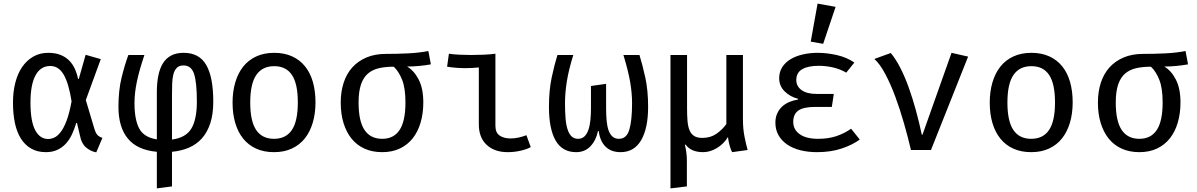

<svg xmlns="http://www.w3.org/2000/svg" viewBox="-20 -832 6640 1065"><path d="M514 13Q484 8 458 -13.5Q432 -35 424 -78L407 -150H403Q393 -117 379.5 -87.5Q366 -58 346 -36Q326 -14 298.5 -1Q271 12 235 12Q187 12 152.5 -8Q118 -28 95.5 -64Q73 -100 62.5 -150.5Q52 -201 52 -263Q52 -323 65 -373.5Q78 -424 103 -460.5Q128 -497 164.5 -518Q201 -539 247 -539Q287 -539 315.5 -527.5Q344 -516 363.5 -496.5Q383 -477 395 -450.5Q407 -424 413 -394H417L455 -528L539 -504L456 -277L504 -116Q510 -96 519 -85Q528 -74 548 -67ZM247 -61Q264 -61 281.5 -69Q299 -77 316.5 -99.5Q334 -122 349.5 -163Q365 -204 377 -270Q361 -371 333 -418.5Q305 -466 259 -466Q205 -466 177 -414Q149 -362 149 -263Q149 -160 175 -110.5Q201 -61 247 -61Z M726 -260Q726 -169 752 -119.5Q778 -70 850 -59V-319Q850 -371 858 -411.5Q866 -452 883.5 -480.5Q901 -509 929.5 -524Q958 -539 999 -539Q1085 -539 1124 -471.5Q1163 -404 1163 -268Q1163 -199 1146.5 -148.5Q1130 -98 1100 -64.5Q1070 -31 1028 -13Q986 5 934 10V202L850 213V10Q741 0 689 -63.5Q637 -127 637 -239Q637 -331 654.5 -402Q672 -473 692 -527H781Q753 -444 739.5 -380.5Q726 -317 726 -260ZM934 -58Q1011 -68 1041.5 -119Q1072 -170 1072 -268Q1072 -375 1056.5 -422Q1041 -469 998 -469Q974 -469 961 -456Q948 -443 942 -420.5Q936 -398 935 -368Q934 -338 934 -304Z M1632 -264Q1632 -367 1599.5 -416Q1567 -465 1501 -465Q1435 -465 1401.5 -416Q1368 -367 1368 -263Q1368 -160 1401 -111Q1434 -62 1500 -62Q1566 -62 1599 -111Q1632 -160 1632 -264ZM1270 -263Q1270 -324 1285 -375Q1300 -426 1329 -462.5Q1358 -499 1401.5 -519Q1445 -539 1501 -539Q1557 -539 1600 -519.5Q1643 -500 1672 -464Q1701 -428 1715.5 -377.5Q1730 -327 1730 -264Q1730 -203 1715 -152Q1700 -101 1671 -64.5Q1642 -28 1599 -8Q1556 12 1500 12Q1444 12 1401 -7.5Q1358 -27 1329 -63Q1300 -99 1285 -149.5Q1270 -200 1270 -263Z M2229 -264Q2229 -343 2210.5 -389.5Q2192 -436 2164 -462Q2119 -462 2083 -454Q2047 -446 2021.5 -424.5Q1996 -403 1982.5 -364Q1969 -325 1969 -263Q1969 -160 2002 -111Q2035 -62 2100 -62Q2164 -62 2196.5 -111Q2229 -160 2229 -264ZM2328 -264Q2328 -203 2313 -152Q2298 -101 2269 -64.5Q2240 -28 2197.5 -8Q2155 12 2100 12Q2045 12 2002 -7.5Q1959 -27 1930 -63Q1901 -99 1885.5 -149.5Q1870 -200 1870 -263Q1870 -324 1886.5 -374Q1903 -424 1935 -459Q1967 -494 2013.5 -513.5Q2060 -533 2120 -533Q2183 -533 2244 -536Q2305 -539 2356 -549L2370 -475Q2302 -463 2238 -463Q2277 -440 2302.5 -390.5Q2328 -341 2328 -264Z M2636 -458Q2617 -456 2599 -455Q2581 -454 2562 -454Q2536 -454 2510.5 -456Q2485 -458 2460 -462L2470 -534Q2497 -530 2528.5 -528.5Q2560 -527 2594 -527Q2628 -527 2662 -528.5Q2696 -530 2728 -534V-134Q2728 -96 2751.5 -80Q2775 -64 2813 -64Q2834 -64 2856.5 -69Q2879 -74 2900 -82L2924 -16Q2905 -5 2869.5 3.5Q2834 12 2796 12Q2723 12 2679.5 -28.5Q2636 -69 2636 -142Z M3342 -231Q3342 -193 3345 -161.5Q3348 -130 3356 -108Q3364 -86 3378 -74Q3392 -62 3413 -62Q3456 -62 3471 -113.5Q3486 -165 3486 -260Q3486 -317 3475 -379.5Q3464 -442 3438 -527H3527Q3544 -472 3559.5 -401.5Q3575 -331 3575 -239Q3575 -121 3536.5 -54.5Q3498 12 3422 12Q3370 12 3339 -18.5Q3308 -49 3301 -105H3297Q3286 -53 3255 -20.5Q3224 12 3176 12Q3099 12 3062 -52.5Q3025 -117 3025 -239Q3025 -331 3040 -401.5Q3055 -472 3072 -527H3160Q3134 -443 3124 -379.5Q3114 -316 3114 -260Q3114 -213 3117 -176Q3120 -139 3128.5 -113.5Q3137 -88 3151 -75Q3165 -62 3187 -62Q3208 -62 3222 -75.5Q3236 -89 3244 -112.5Q3252 -136 3255 -166.5Q3258 -197 3258 -231V-355L3342 -367Z M3791 -527V-231Q3791 -192 3793.5 -161.5Q3796 -131 3804.5 -110Q3813 -89 3830 -78Q3847 -67 3876 -67Q3921 -67 3954 -90Q3987 -113 4009 -144V-527H4101V-170Q4101 -118 4109.5 -75Q4118 -32 4127 0L4041 12Q4033 -2 4026.5 -27Q4020 -52 4018 -72Q3995 -34 3957 -11Q3919 12 3880 12Q3813 12 3783 -30L3779 -29Q3784 -8 3787 14Q3790 36 3790 56V202L3699 213V-527Z M4594 -239H4503Q4437 -239 4408.5 -219Q4380 -199 4380 -156Q4380 -113 4416 -87.5Q4452 -62 4518 -62Q4575 -62 4619.5 -77Q4664 -92 4701 -118L4749 -58Q4710 -29 4649.5 -8.5Q4589 12 4512 12Q4462 12 4420 1.5Q4378 -9 4347 -30Q4316 -51 4298.5 -81.5Q4281 -112 4281 -152Q4281 -181 4291.5 -203.5Q4302 -226 4319 -241.5Q4336 -257 4359 -266.5Q4382 -276 4407 -280V-284Q4363 -295 4332.5 -325Q4302 -355 4302 -398Q4302 -433 4319 -459.5Q4336 -486 4365 -503.5Q4394 -521 4433 -530Q4472 -539 4516 -539Q4567 -539 4622 -526.5Q4677 -514 4719 -485L4674 -429Q4640 -449 4600.5 -458Q4561 -467 4521 -467Q4462 -467 4429.5 -448Q4397 -429 4397 -388Q4397 -353 4426.5 -332Q4456 -311 4509 -311H4605ZM4477 -601 4515 -812 4615 -794 4546 -589Z M5033 0Q5016 -72 4994 -149Q4972 -226 4946 -296Q4920 -366 4890.5 -421.5Q4861 -477 4830 -505L4921 -538Q4948 -506 4973.5 -456.5Q4999 -407 5020.5 -347Q5042 -287 5060.5 -219.5Q5079 -152 5093 -85H5097L5258 -539L5350 -518L5144 0Z M5832 -264Q5832 -367 5799.5 -416Q5767 -465 5701 -465Q5635 -465 5601.5 -416Q5568 -367 5568 -263Q5568 -160 5601 -111Q5634 -62 5700 -62Q5766 -62 5799 -111Q5832 -160 5832 -264ZM5470 -263Q5470 -324 5485 -375Q5500 -426 5529 -462.5Q5558 -499 5601.5 -519Q5645 -539 5701 -539Q5757 -539 5800 -519.5Q5843 -500 5872 -464Q5901 -428 5915.5 -377.5Q5930 -327 5930 -264Q5930 -203 5915 -152Q5900 -101 5871 -64.5Q5842 -28 5799 -8Q5756 12 5700 12Q5644 12 5601 -7.5Q5558 -27 5529 -63Q5500 -99 5485 -149.5Q5470 -200 5470 -263Z M6429 -264Q6429 -343 6410.5 -389.5Q6392 -436 6364 -462Q6319 -462 6283 -454Q6247 -446 6221.5 -424.5Q6196 -403 6182.5 -364Q6169 -325 6169 -263Q6169 -160 6202 -111Q6235 -62 6300 -62Q6364 -62 6396.5 -111Q6429 -160 6429 -264ZM6528 -264Q6528 -203 6513 -152Q6498 -101 6469 -64.5Q6440 -28 6397.5 -8Q6355 12 6300 12Q6245 12 6202 -7.5Q6159 -27 6130 -63Q6101 -99 6085.5 -149.5Q6070 -200 6070 -263Q6070 -324 6086.5 -374Q6103 -424 6135 -459Q6167 -494 6213.5 -513.5Q6260 -533 6320 -533Q6383 -533 6444 -536Q6505 -539 6556 -549L6570 -475Q6502 -463 6438 -463Q6477 -440 6502.5 -390.5Q6528 -341 6528 -264Z"/></svg>

Font: Wlorlttqgufhjawjgtejqphaquk
Style: Regular
Weight: 400
Monospace: yes
Designer: Carrois Corporate & Edenspiekermann
Foundry: Carrois Corporate GbR & Edenspiekermann AG
Version: Version 2.001